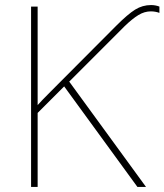

<svg xmlns="http://www.w3.org/2000/svg" viewBox="-20 -740 651 760"><path d="M611 -714V-689Q595 -695 577 -695Q552 -695 528 -680.5Q504 -666 473 -636L254 -417L558 0H524L234 -398L129 -293V0H103V-714H129V-324Q144 -341 179 -376L440 -638Q486 -684 515 -702Q544 -720 578 -720Q595 -720 611 -714Z"/></svg>

Font: Noto Sans UI Thin
Style: Regular
Weight: 250
Designer: Monotype Design Team
Foundry: Monotype Imaging Inc.
Version: Version 1.001